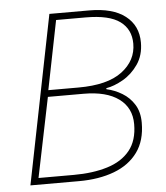

<svg xmlns="http://www.w3.org/2000/svg" viewBox="-49 -704 649 749"><g transform="rotate(-5 275.0 -330.0)"><path d="M40 0 172 -660H328Q420 -660 469 -622Q518 -584 518 -518Q518 -468 493.5 -432.5Q469 -397 434 -377Q399 -357 368 -352V-348Q400 -341 429 -323.5Q458 -306 476 -277Q494 -248 494 -206Q494 -136 461 -90.5Q428 -45 368.5 -22.5Q309 0 230 0ZM142 -364H260Q374 -364 431 -407Q488 -450 488 -516Q488 -572 446 -603Q404 -634 312 -634H196ZM74 -26H212Q287 -26 344 -43.5Q401 -61 432.5 -100Q464 -139 464 -203Q464 -267 415.5 -302.5Q367 -338 278 -338H138Z"/></g></svg>

Font: Source Sans 3
Style: Italic
Weight: 200
Italic angle: -11°
Designer: Paul D. Hunt
Foundry: Adobe
Version: Version 3.046;hotconv 1.0.118;makeotfexe 2.5.65603